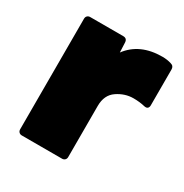

<svg xmlns="http://www.w3.org/2000/svg" viewBox="-134 -655 728 761"><g transform="rotate(30 230.5 -274.5)"><path d="M68 0Q60 0 55 -5Q50 -10 50 -18V-524Q50 -532 55 -537Q60 -542 68 -542H219Q237 -542 238 -524L240 -479Q292 -549 395 -549Q417 -549 436 -543Q451 -539 451 -523V-359Q451 -350 446 -345.5Q441 -341 431 -343Q407 -349 378 -349Q339 -349 304.5 -325.5Q270 -302 270 -252V-18Q270 -10 265 -5Q260 0 252 0Z"/></g></svg>

Font: LINE Seed Sans TH App Heavy
Style: Regular
Weight: 900
Designer: Dalton Maag Ltd | Thai characters by Cadson Demak Co.,Ltd.
Foundry: Dalton Maag Ltd
Version: Version 1.003